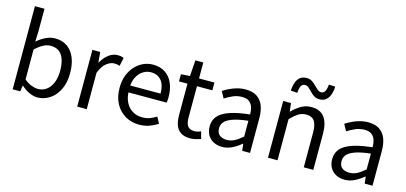

<svg xmlns="http://www.w3.org/2000/svg" viewBox="-69 -1284 3756 1776"><g transform="rotate(15 1809.0 -395.5)"><path d="M330.9 13.4Q293.9 13.4 253.1 -5Q212.4 -23.4 176.9 -56.1H173.2L164.6 0H92.1V-796H183.5V-578.3L179.7 -480.5Q217.2 -513.2 261.3 -535Q305.4 -556.8 350.5 -556.8Q421 -556.8 469.1 -522.5Q517.3 -488.2 542.1 -426.3Q566.8 -364.3 566.8 -280.4Q566.8 -187.9 533.5 -121.7Q500.3 -55.6 446.7 -21.1Q393.1 13.4 330.9 13.4ZM316.3 -63.7Q361 -63.7 396.3 -89.4Q431.6 -115.2 451.9 -163.6Q472.3 -212 472.3 -278.8Q472.3 -339.2 457.7 -384.5Q443.1 -429.8 411.8 -454.9Q380.5 -480.1 328.4 -480.1Q294.3 -480.1 258.3 -461.3Q222.4 -442.4 183.5 -405.9V-119.9Q218.8 -88.7 254.2 -76.2Q289.6 -63.7 316.3 -63.7Z M710.1 0V-543.4H785L793.7 -444.4H796.1Q824.4 -495.9 864.6 -526.3Q904.7 -556.8 950.2 -556.8Q968.9 -556.8 982.2 -554.2Q995.6 -551.6 1008.2 -545.4L991.4 -465.6Q977.2 -470.2 966.3 -472.4Q955.3 -474.6 938.2 -474.6Q904.7 -474.6 866.9 -446.4Q829 -418.2 801.5 -348.8V0Z M1303.7 13.4Q1231.5 13.4 1172.4 -20.6Q1113.3 -54.6 1078.4 -118.2Q1043.6 -181.9 1043.6 -271Q1043.6 -337.5 1063.6 -390.1Q1083.7 -442.7 1118.5 -480.1Q1153.4 -517.6 1197 -537.2Q1240.6 -556.8 1287.4 -556.8Q1356.6 -556.8 1404.8 -525.7Q1453 -494.5 1478.4 -437.1Q1503.9 -379.7 1503.9 -301.7Q1503.9 -287.4 1502.9 -274.1Q1502 -260.7 1499.6 -249.7H1133.9Q1137 -192.4 1160.3 -149.8Q1183.7 -107.2 1223.1 -83.5Q1262.4 -59.8 1314.3 -59.8Q1353.8 -59.8 1386.5 -71.2Q1419.1 -82.7 1449.5 -103.1L1482.3 -42.5Q1446.8 -19.4 1403 -3Q1359.2 13.4 1303.7 13.4ZM1132.7 -315.5H1423.7Q1423.7 -397.1 1388.2 -440.3Q1352.8 -483.6 1288.5 -483.6Q1250.5 -483.6 1217.1 -463.9Q1183.7 -444.3 1161.2 -406.9Q1138.7 -369.6 1132.7 -315.5Z M1794.5 13.4Q1736.9 13.4 1703 -9.3Q1669.2 -32 1654.8 -72.8Q1640.4 -113.5 1640.4 -167.7V-469H1559.1V-537.6L1644.7 -543.4L1655 -696.2H1731.2V-543.4H1878.6V-469H1731.2V-165.4Q1731.2 -116 1749.6 -88.5Q1767.9 -61 1815.4 -61Q1830 -61 1847.1 -65.4Q1864.1 -69.8 1876.5 -75.6L1894.8 -7Q1872.2 0.6 1846.2 7Q1820.2 13.4 1794.5 13.4Z M2099.2 13.4Q2053.9 13.4 2018.1 -4.9Q1982.2 -23.2 1961.4 -57.9Q1940.6 -92.5 1940.6 -141.3Q1940.6 -230.1 2020.5 -277.5Q2100.3 -325 2273.7 -344.2Q2274.1 -379.4 2264.8 -410.5Q2255.5 -441.7 2231.2 -461.5Q2206.9 -481.3 2162 -481.3Q2114.6 -481.3 2073.1 -462.8Q2031.7 -444.3 1999 -422.7L1963.9 -486Q1989 -502.3 2021.8 -518.5Q2054.6 -534.7 2093.9 -545.7Q2133.1 -556.8 2176.5 -556.8Q2243.2 -556.8 2284.8 -529.1Q2326.3 -501.4 2345.7 -451.5Q2365.1 -401.6 2365.1 -334V0H2290.2L2282.5 -64.9H2278.7Q2240.6 -32.7 2195.3 -9.7Q2149.9 13.4 2099.2 13.4ZM2124.8 -60.6Q2164 -60.6 2199.3 -79Q2234.5 -97.4 2273.7 -132.4V-283.2Q2182.7 -273.1 2128.8 -254.3Q2075 -235.5 2052 -209.1Q2029.1 -182.6 2029.1 -147.4Q2029.1 -100.4 2056.9 -80.5Q2084.6 -60.6 2124.8 -60.6Z M2537.1 0V-543.4H2612L2620.7 -464.5H2623.1Q2661.8 -503.1 2705.3 -529.9Q2748.9 -556.8 2805.1 -556.8Q2890.8 -556.8 2931 -502.4Q2971.1 -448 2971.1 -344.1V0H2879.7V-332.4Q2879.7 -408.5 2855.5 -442.9Q2831.3 -477.4 2776.5 -477.4Q2734.9 -477.4 2702 -456.4Q2669.2 -435.5 2628.5 -394V0ZM2855.4 -645Q2825.3 -645 2803.7 -659.2Q2782.1 -673.3 2764.6 -692Q2747.1 -710.7 2730.5 -724.9Q2713.8 -739 2694.1 -739Q2669 -739 2657 -714.7Q2645.1 -690.5 2643.1 -650.1L2580.9 -654.3Q2582.5 -697.6 2594.3 -731.7Q2606.1 -765.9 2630.5 -785.6Q2654.9 -805.3 2693.8 -805.3Q2723.5 -805.3 2745 -791.1Q2766.5 -777 2784 -758.6Q2801.5 -740.2 2818.4 -726.1Q2835.3 -711.9 2855 -711.9Q2879.6 -711.9 2891.6 -736.2Q2903.7 -760.5 2905.9 -799.2L2967.7 -796Q2966.1 -753.3 2954 -719.2Q2942 -685.1 2918.2 -665Q2894.3 -645 2855.4 -645Z M3272.2 13.4Q3226.9 13.4 3191.1 -4.9Q3155.2 -23.2 3134.4 -57.9Q3113.6 -92.5 3113.6 -141.3Q3113.6 -230.1 3193.5 -277.5Q3273.3 -325 3446.7 -344.2Q3447.1 -379.4 3437.8 -410.5Q3428.5 -441.7 3404.2 -461.5Q3379.9 -481.3 3335 -481.3Q3287.6 -481.3 3246.1 -462.8Q3204.7 -444.3 3172 -422.7L3136.9 -486Q3162 -502.3 3194.8 -518.5Q3227.6 -534.7 3266.9 -545.7Q3306.1 -556.8 3349.5 -556.8Q3416.2 -556.8 3457.8 -529.1Q3499.3 -501.4 3518.7 -451.5Q3538.1 -401.6 3538.1 -334V0H3463.2L3455.5 -64.9H3451.7Q3413.6 -32.7 3368.3 -9.7Q3322.9 13.4 3272.2 13.4ZM3297.8 -60.6Q3337 -60.6 3372.3 -79Q3407.5 -97.4 3446.7 -132.4V-283.2Q3355.7 -273.1 3301.8 -254.3Q3248 -235.5 3225 -209.1Q3202.1 -182.6 3202.1 -147.4Q3202.1 -100.4 3229.9 -80.5Q3257.6 -60.6 3297.8 -60.6Z"/></g></svg>

Font: Noto Sans KR Thin
Style: Regular
Weight: 100
Designer: Ryoko NISHIZUKA 西塚涼子 (kana, bopomofo & ideographs); Paul D. Hunt (Latin, Greek & Cyrillic); Sandoll Communications 산돌커뮤니
Foundry: Adobe
Version: Version 2.004-H2;hotconv 1.0.118;makeotfexe 2.5.65603